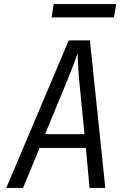

<svg xmlns="http://www.w3.org/2000/svg" viewBox="-20 -930 640 950"><path d="M11 0 320 -730H425L501 0H423L405 -198H176L94 0ZM203 -266H398L374 -510Q368 -571 366 -612Q364 -653 364 -666Q360 -653 344.5 -612Q329 -571 304 -510ZM235 -844 246 -910H555L544 -844Z"/></svg>

Font: JetBrains Mono NL Light
Style: Italic
Weight: 300
Italic angle: -9°
Designer: Philipp Nurullin, Konstantin Bulenkov
Foundry: JetBrains
Version: Version 2.304; ttfautohint (v1.8.4.7-5d5b)